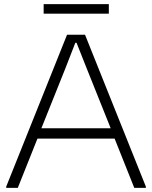

<svg xmlns="http://www.w3.org/2000/svg" viewBox="-20 -908 735 928"><path d="M10 -6 304 -740H391L685 -6V0H629L534 -238H161L66 0H10ZM515 -288 400 -575 350 -701H344L295 -575L180 -288ZM191 -888H506V-842H191Z"/></svg>

Font: Encode Sans Wide
Style: ExtraLight
Weight: 200
Designer: Pablo Impallari, Andres Torresi
Foundry: Pablo Impallari, Andres Torresi
Version: Version 1.000; ttfautohint (v1.00) -l 8 -r 50 -G 200 -x 14 -